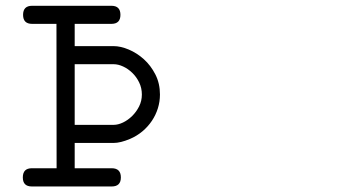

<svg xmlns="http://www.w3.org/2000/svg" viewBox="-20 -638 1244 674"><path d="M178.2 -554.2H92.8Q61 -554.2 61 -585.9Q61 -617.7 92.8 -617.7H371.1Q402.8 -617.7 402.8 -585.9Q402.8 -554.2 371.1 -554.2H242.2V-476.1H378.9Q403.3 -476.1 431.9 -464.1Q460.4 -452.1 484.9 -430.2Q509.3 -408.2 525.4 -376.7Q541.5 -345.2 541.5 -306.2Q541.5 -281.2 534.2 -257.8Q526.9 -234.4 513.2 -213.9Q499.5 -193.4 480 -177Q460.4 -160.6 436.5 -150.4Q402.8 -136.2 378.9 -136.2H242.2V-47.4H372.1Q404.3 -47.4 404.3 -15.1Q404.3 16.6 372.1 16.6H91.8Q60.1 16.6 60.1 -15.1Q60.1 -47.4 91.8 -47.4H178.7ZM242.2 -199.7H378.9Q394.5 -199.7 411.9 -208Q429.2 -216.3 443.8 -230.7Q458.5 -245.1 468.3 -264.4Q478 -283.7 478 -306.2Q478 -329.1 468.5 -348.6Q459 -368.2 444.3 -382.3Q429.7 -396.5 412.4 -404.5Q395 -412.6 378.9 -412.6H242.2Z"/></svg>

Font: Erica Type
Style: Italic
Weight: 400
Monospace: yes
Designer: Peter Wiegel
Foundry: Peter Wiegel
Version: Version 1.000 2010 initial release